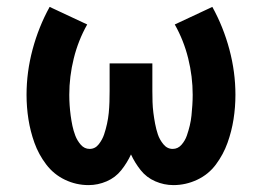

<svg xmlns="http://www.w3.org/2000/svg" viewBox="-20 -529 760 557"><path d="M237 8Q264 8 289.5 -3Q315 -14 332 -35.5Q349 -57 360 -81Q371 -57 388 -35.5Q405 -14 430.5 -3Q456 8 483 8Q519 8 552 -7.5Q585 -23 606.5 -52Q628 -81 640 -114.5Q652 -148 657.5 -183Q663 -218 663 -254Q663 -320 645.5 -385.5Q628 -451 596 -509L487 -458Q513 -412 526 -359.5Q539 -307 539 -254Q539 -239 538 -224Q537 -209 535.5 -194Q534 -179 530.5 -164.5Q527 -150 522 -135.5Q517 -121 506.5 -109Q496 -97 481 -97Q465 -97 454 -110.5Q443 -124 438 -139Q433 -154 430 -170Q427 -186 425 -201.5Q423 -217 422.5 -233Q422 -249 422 -265V-345H298V-265Q298 -249 297.5 -233Q297 -217 295.5 -201.5Q294 -186 290.5 -170Q287 -154 282 -139Q277 -124 266.5 -110.5Q256 -97 240 -97Q225 -97 214.5 -109Q204 -121 198.5 -135.5Q193 -150 190 -164.5Q187 -179 185 -194Q183 -209 182 -224Q181 -239 181 -254Q181 -307 194 -359.5Q207 -412 233 -458L124 -509Q92 -451 74.5 -385.5Q57 -320 57 -254Q57 -218 62.5 -183Q68 -148 80 -114.5Q92 -81 114 -52Q136 -23 168.5 -7.5Q201 8 237 8Z"/></svg>

Font: Iosevka Sparkle
Style: Bold
Weight: 700
Designer: Belleve Invis
Foundry: Belleve Invis
Version: Version 4.5.0; ttfautohint (v1.8.3)